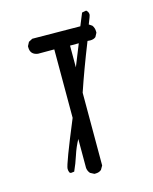

<svg xmlns="http://www.w3.org/2000/svg" viewBox="-114 -846 729 913"><g transform="rotate(-15 250.0 -390.0)"><path d="M242 -10H236L217 -20Q207 -31 205 -47V-190Q186 -155 174 -117.5Q162 -80 146 -45L129 -43L123 -47Q119 -56 119 -66Q119 -87 205 -294V-631H125Q88 -636 88 -672V-678L98 -697L117 -707L353 -705L378 -766L399 -770Q410 -761 410 -748Q410 -742 394 -703L409 -693Q419 -680 419 -662V-656L409 -637Q399 -628 381 -628L368 -629Q317 -501 282 -397V-39L271 -20Q260 -10 242 -10ZM282 -522 325 -629H282Z"/></g></svg>

Font: Xiaolai SC
Style: Regular
Weight: 400
Designer: Nozomi Seto 瀬戸のぞみ
Version: Version 3.11;December 4, 2020;FontCreator 13.0.0.2613 64-bit